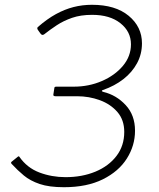

<svg xmlns="http://www.w3.org/2000/svg" viewBox="-20 -772 664 802"><path d="M139 -646Q133 -654 138 -659Q177 -693 213.5 -713Q250 -733 287 -742.5Q324 -752 364 -752Q462 -752 517.5 -706Q573 -660 573 -591Q573 -546 552.5 -508Q532 -470 495.5 -441.5Q459 -413 410 -396Q406 -395 405.5 -392.5Q405 -390 412 -388Q466 -375 505 -333Q544 -291 544 -226Q544 -164 510 -110Q476 -56 409.5 -23Q343 10 247 10Q185 10 145.5 -3.5Q106 -17 79.5 -39Q53 -61 29 -87Q24 -92 28 -96L54 -117Q56 -119 58 -119Q60 -119 61 -117Q93 -71 144.5 -51.5Q196 -32 254 -32Q323 -32 378.5 -55Q434 -78 466.5 -120.5Q499 -163 499 -221Q499 -271 470.5 -304Q442 -337 397 -353.5Q352 -370 302 -370H212Q201 -370 203 -378L207 -404Q207 -410 215 -410H288Q351 -410 405.5 -433.5Q460 -457 493.5 -497Q527 -537 527 -587Q527 -640 483 -675Q439 -710 365 -710Q317 -710 281 -697.5Q245 -685 217 -666.5Q189 -648 165 -629Q156 -622 149 -632L139 -646Z"/></svg>

Font: Libre Franklin Thin
Style: Italic
Weight: 100
Italic angle: -8°
Designer: Pablo Impallari, Rodrigo Fuenzalida, Nhung Nguyen
Foundry: Impallari Type
Version: Version 3.000